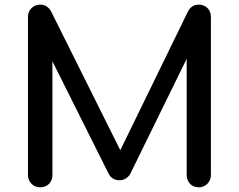

<svg xmlns="http://www.w3.org/2000/svg" viewBox="-20 -801 1022 821"><path d="M152.3 0Q129.9 0 115.2 -14.6Q99.6 -30.3 99.6 -51.8Q99.6 -277.3 99.6 -728.5Q99.6 -752 115.2 -766.6Q129.9 -781.2 152.3 -781.2Q181.6 -781.2 198.2 -752.9Q302.7 -543.9 510.7 -126Q502.9 -126 478.5 -126Q555.7 -283.2 784.2 -752.9Q799.8 -781.2 830.1 -781.2Q851.6 -781.2 867.2 -766.6Q881.8 -752 881.8 -728.5Q881.8 -502.9 881.8 -51.8Q881.8 -30.3 866.2 -14.6Q850.6 0 830.1 0Q807.6 0 793 -14.6Q778.3 -30.3 778.3 -51.8Q778.3 -229.5 778.3 -585Q783.2 -585.9 797.9 -589.8Q732.4 -456.1 536.1 -55.7Q518.6 -30.3 491.2 -30.3Q458 -30.3 443.4 -60.5Q356.4 -234.4 183.6 -580.1Q189.5 -581.1 204.1 -585Q204.1 -452.1 204.1 -51.8Q204.1 -30.3 189.5 -14.6Q173.8 0 152.3 0Z"/></svg>

Font: Abed
Style: Bold
Weight: 700
Designer: Johan Aakerlund
Version: Version 3.105